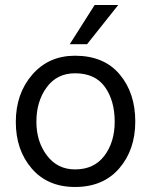

<svg xmlns="http://www.w3.org/2000/svg" viewBox="-20 -736 602 765"><path d="M258 -560 357 -716H451L327 -560ZM279 9Q170 9 106.5 -64.5Q43 -138 43 -250Q43 -363 108.5 -438.5Q174 -514 279 -514Q394 -514 456.5 -440Q519 -366 519 -252Q519 -139 455 -65Q391 9 279 9ZM279 -444Q207 -444 166 -388Q125 -332 125 -251Q125 -172 167 -116.5Q209 -61 279 -61Q355 -61 396 -115.5Q437 -170 437 -251Q437 -335 398 -389.5Q359 -444 279 -444Z"/></svg>

Font: Hind Regular
Style: Regular
Weight: 400
Designer: Manushi Parikh, Satya Rajpurohit
Foundry: Indian Type Foundry
Version: Version 1.201;PS 1.0;hotconv 1.0.78;makeotf.lib2.5.61930; tt